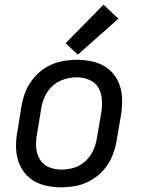

<svg xmlns="http://www.w3.org/2000/svg" viewBox="-20 -794 616 822"><path d="M241 8Q274 8 307 1.5Q340 -5 371 -23Q402 -41 425 -68Q448 -95 461 -127Q474 -159 479 -191L498 -301Q504 -338 502.5 -375Q501 -412 486.5 -444Q472 -476 445 -498Q418 -520 382.5 -529Q347 -538 310 -538Q278 -538 244.5 -531.5Q211 -525 180.5 -507.5Q150 -490 126.5 -462.5Q103 -435 90 -403.5Q77 -372 72 -339L54 -229Q47 -192 49 -155Q51 -118 65.5 -86Q80 -54 107 -32Q134 -10 169 -1Q204 8 241 8ZM243 -68Q215 -68 190 -78Q165 -88 151 -111Q137 -134 135 -161.5Q133 -189 138 -217L156 -327Q160 -354 171.5 -380Q183 -406 205 -426Q227 -446 254.5 -454.5Q282 -463 309 -463Q336 -463 361.5 -452.5Q387 -442 400.5 -419.5Q414 -397 416 -369.5Q418 -342 414 -314L395 -204Q391 -177 379.5 -151Q368 -125 346 -104.5Q324 -84 297 -76Q270 -68 243 -68ZM313 -560 487 -714 423 -774 261 -609Z"/></svg>

Font: Iosevka Sparkle Oblique
Style: Regular
Weight: 400
Italic angle: -9°
Designer: Belleve Invis
Foundry: Belleve Invis
Version: Version 4.5.0; ttfautohint (v1.8.3)